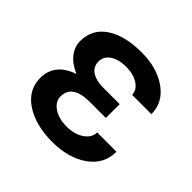

<svg xmlns="http://www.w3.org/2000/svg" viewBox="-142 -680 830 830"><g transform="rotate(45 273.5 -264.5)"><path d="M46.9 -149.4C46.9 -101.1 68.4 -62.5 111.3 -33.7C154.3 -4.9 210.4 9.8 279.8 9.8C345.7 9.8 399.9 -5.4 442.4 -35.6C484.9 -65.9 505.9 -106.4 505.9 -156.7H387.7C387.7 -135.3 377 -117.2 356 -103C335 -88.4 308.1 -81.1 276.4 -81.1C243.2 -81.1 216.3 -88.4 196.3 -102.5C175.8 -116.7 165.5 -133.8 165.5 -154.3C165.5 -202.1 199.7 -226.6 268.1 -227.5H370.1V-312H272.9C204.6 -312 174.8 -338.9 174.8 -377.9C174.8 -398.4 184.1 -415 202.6 -427.7C221.2 -439.9 245.6 -446.3 276.4 -446.3C305.2 -446.3 329.6 -439.9 349.6 -427.2C369.6 -414.1 379.4 -397.9 379.4 -378.4H497.6C497.6 -425.8 477.1 -463.9 435.5 -493.7C394 -522.9 341.8 -537.6 279.8 -537.6C211.4 -537.6 157.2 -524.4 116.7 -497.6C76.2 -470.7 56.2 -432.6 56.2 -383.8C56.2 -336.9 89.4 -295.4 146 -272C82 -251 46.9 -209.5 46.9 -149.4Z"/></g></svg>

Font: Roboto Medium
Style: Regular
Weight: 500
Designer: Google
Version: Version 2.137; 2017